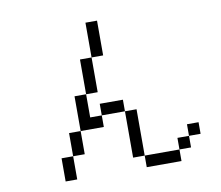

<svg xmlns="http://www.w3.org/2000/svg" viewBox="-86 -916 1172 1020"><g transform="rotate(-10 500.0 -406.0)"><path d="M937.5 -125V-187.5H875V-125H812.5V-62.5H625V0H812.5V-62.5H875V-125ZM187.5 -125Q187.5 -125 187.5 0H250Q250 0 250 -125ZM625 -62.5Q625 -62.5 625 -312.5H562.5Q562.5 -312.5 562.5 -62.5ZM250 -125H312.5Q312.5 -125 312.5 -250H250Q250 -250 250 -125ZM312.5 -250H437.5V-312.5H375Q375 -312.5 375 -437.5H312.5ZM437.5 -312.5H562.5V-375H437.5ZM375 -437.5H437.5V-625H375ZM437.5 -625H500V-812.5H437.5Z"/></g></svg>

Font: CalcUnifontExMono
Style: Regular
Weight: 500
Version: Version 15.0.06